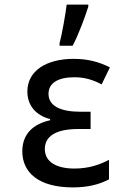

<svg xmlns="http://www.w3.org/2000/svg" viewBox="-20 -805 570 835"><path d="M239 -617V-606H296C323 -658 349 -729 364 -776V-785H270C266 -750 249 -652 239 -617ZM297 10C363 10 412 -3 454 -25V-110C415 -89 366 -72 304 -72C228 -72 175 -99 175 -157C175 -211 220 -244 322 -244H374V-319H331C241 -319 191 -345 191 -397C191 -443 231 -469 303 -469C347 -469 382 -459 422 -438L458 -512C408 -537 360 -549 300 -549C180 -549 99 -496 99 -407C99 -348 134 -304 198 -287V-282C125 -266 77 -223 77 -147C77 -56 146 10 297 10Z"/></svg>

Font: Noto Sans Mono Condensed Medium
Style: Regular
Weight: 500
Width: 3
Designer: Monotype Design Team
Foundry: Monotype Imaging Inc.
Version: Version 2.014